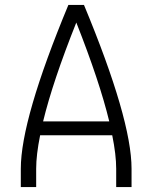

<svg xmlns="http://www.w3.org/2000/svg" viewBox="-20 -755 615 775"><path d="M64 0V-74Q64 -273 256 -735H319Q511 -273 511 -74V0H449V-74Q449 -130 433 -209H142Q126 -130 126 -74V0ZM154 -265H421Q382 -426 288 -664Q193 -426 154 -265Z"/></svg>

Font: Jozsika Light
Style: Regular
Weight: 300
Monospace: yes
Designer: Belleve Invis
Foundry: Belleve Invis
Version: 2.1.0